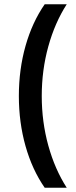

<svg xmlns="http://www.w3.org/2000/svg" viewBox="-20 -762 357 906"><path d="M295 -742Q239 -655 208 -543Q177 -431 177 -309Q177 -187 208 -75Q239 37 295 124H191Q132 39 100.5 -72.5Q69 -184 69 -309Q69 -434 100.5 -545.5Q132 -657 191 -742Z"/></svg>

Font: Steamflix Grotesk
Style: Regular
Weight: 400
Designer: Julieta Ulanovsky
Foundry: Julieta Ulanovsky
Version: Version 4.000;PS 004.000;hotconv 1.0.88;makeotf.lib2.5.64775